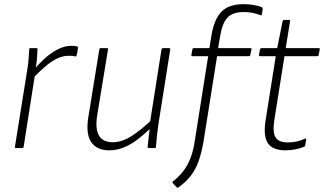

<svg xmlns="http://www.w3.org/2000/svg" viewBox="-20 -714 1562 926"><path d="M58 0Q51 0 52 -6L110 -368Q115 -396 117.5 -423.5Q120 -451 121 -476Q121 -482 127 -482H155Q161 -482 161 -477Q160 -455 158 -429Q156 -403 150 -376L149 -357L94 -6Q93 0 87 0ZM136 -334 143 -377Q165 -404 194.5 -431Q224 -458 257.5 -475.5Q291 -493 323 -493Q343 -493 353 -490Q355 -489 355.5 -487.5Q356 -486 356 -483Q355 -475 353.5 -465Q352 -455 349 -446Q347 -440 341 -442Q336 -444 329 -444.5Q322 -445 311 -445Q280 -445 250 -429Q220 -413 192 -388Q164 -363 136 -334Z M507 11Q447 11 420 -28.5Q393 -68 406 -149L459 -476Q460 -482 466 -482H495Q502 -482 501 -476L448 -153Q439 -90 458 -59Q477 -28 524 -28Q567 -28 614 -57.5Q661 -87 717 -141L711 -100Q676 -66 643 -41Q610 -16 576 -2.5Q542 11 507 11ZM699 0Q692 0 692 -5Q694 -29 697 -53Q700 -77 703 -102V-121L759 -476Q761 -482 767 -482H795Q802 -482 801 -475L744 -115Q740 -89 737 -60Q734 -31 732 -5Q732 0 726 0Z M1032 -482H1187Q1194 -482 1193 -476L1187 -449Q1186 -443 1180 -443H1027L962 -34Q953 19 939 60Q925 101 901 132.5Q877 164 840 190Q836 194 832 189L813 169Q810 164 815 160Q846 136 866.5 108Q887 80 900 45Q913 10 920 -38L984 -443H908Q902 -443 903 -450L908 -476Q909 -482 915 -482H990L1000 -544Q1013 -622 1048.5 -658Q1084 -694 1155 -694Q1178 -694 1202.5 -690Q1227 -686 1243 -679Q1247 -676 1247 -671L1243 -644Q1242 -638 1236 -641Q1218 -648 1198 -652Q1178 -656 1156 -656Q1102 -656 1077 -629Q1052 -602 1042 -541Z M1357 11Q1294 11 1271.5 -24Q1249 -59 1261 -134L1310 -443H1235Q1228 -443 1229 -450L1234 -476Q1236 -482 1241 -482H1317L1343 -612Q1345 -618 1350 -618H1374Q1380 -618 1379 -612L1358 -482H1517Q1524 -482 1522 -476L1517 -449Q1516 -443 1510 -443H1352L1303 -135Q1294 -76 1309 -51.5Q1324 -27 1369 -27Q1390 -27 1411 -31.5Q1432 -36 1450 -45Q1454 -47 1455.5 -45.5Q1457 -44 1457 -41L1452 -14Q1452 -8 1446 -6Q1427 2 1403.5 6.5Q1380 11 1357 11Z"/></svg>

Font: Sofia Sans Semi Condensed ExtraLight
Style: Italic
Weight: 250
Italic angle: -9°
Version: Version 4.100